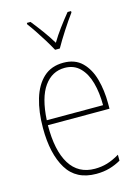

<svg xmlns="http://www.w3.org/2000/svg" viewBox="-117 -830 662 906"><g transform="rotate(-15 214.0 -376.5)"><path d="M223 -537Q280 -537 314 -503.5Q348 -470 363 -415.5Q378 -361 378 -298V-271H77Q76 -147 117 -81Q158 -15 239 -15Q271 -15 299.5 -23.5Q328 -32 360 -51V-22Q334 -7 304.5 1.5Q275 10 239 10Q141 10 96 -64Q51 -138 51 -263Q51 -343 69.5 -405Q88 -467 126 -502Q164 -537 223 -537ZM223 -512Q161 -512 122.5 -458Q84 -404 78 -295H353Q353 -356 339.5 -405Q326 -454 297 -483Q268 -512 223 -512ZM202 -606Q189 -630 171.5 -658.5Q154 -687 136.5 -713Q119 -739 106 -756V-763H124Q145 -737 170 -703Q195 -669 214 -637Q233 -669 256 -700Q279 -731 305 -763H322V-756Q299 -725 271.5 -682.5Q244 -640 225 -606Z"/></g></svg>

Font: Noto Sans Telugu Condensed Thin
Style: Regular
Weight: 100
Width: 3
Designer: Jelle Bosma - Monotype Design Team
Foundry: Monotype Imaging Inc.
Version: Version 2.005; ttfautohint (v1.8.4.7-5d5b)